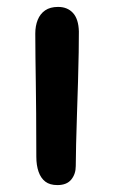

<svg xmlns="http://www.w3.org/2000/svg" viewBox="-20 -524 331 555"><path d="M146 11Q124 11 111 1Q98 -9 91.5 -27.5Q85 -46 85 -71Q85 -145 84.5 -196.5Q84 -248 83.5 -286Q83 -324 82.5 -357Q82 -390 82 -427Q82 -449 89 -466.5Q96 -484 110.5 -494Q125 -504 148 -504Q175 -504 191 -486.5Q207 -469 208 -433Q208 -412 207.5 -373Q207 -334 205.5 -287.5Q204 -241 202.5 -193.5Q201 -146 200 -107Q199 -68 199 -44Q199 -21 186 -5Q173 11 146 11Z"/></svg>

Font: Shantell Sans Light Medium
Style: Regular
Weight: 500
Version: Version 1.008;[ac192a2d6]